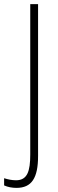

<svg xmlns="http://www.w3.org/2000/svg" viewBox="-66 -734 280 933"><path d="M14 179C88 179 119 131 119 24V-714H81V17C81 98 67 142 12 142C-8 142 -27 138 -46 132V167C-28 175 -8 179 14 179Z"/></svg>

Font: Noto Sans Kannada ExtraCondensed ExtraLight
Style: Regular
Weight: 200
Width: 2
Designer: Jelle Bosma - Monotype Design Team
Foundry: Monotype Imaging Inc.
Version: Version 2.005